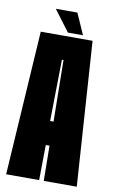

<svg xmlns="http://www.w3.org/2000/svg" viewBox="-89 -838 520 885"><g transform="rotate(10 171.0 -395.5)"><path d="M5.5 0 48.5 -675H291L336 0H181.5L179.5 -164.5H162L160 0ZM162.5 -277H178.5L174.5 -564.5H167ZM172.5 -692.5 98.5 -791H199.5L243 -692.5Z"/></g></svg>

Font: Anybody UltraCondensed ExtraBold
Style: Regular
Weight: 800
Width: 1
Designer: Tyler Finck
Foundry: Etcetera Type Company
Version: Version 1.010; ttfautohint (v1.8.3) -l 8 -r 50 -G 200 -x 14 